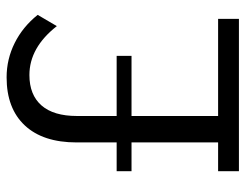

<svg xmlns="http://www.w3.org/2000/svg" viewBox="-101 -642 743 581"><g transform="rotate(-90 270.5 -351.5)"><path d="M43 -370H392V-325H43ZM327 -703Q382 -703 431 -678.5Q480 -654 516 -609L482 -551Q417 -634 334 -634Q274 -634 242 -597.5Q210 -561 210 -490V-28L175 -63H504V0H43V-63H165L130 -28V-491Q130 -593 181.5 -648Q233 -703 327 -703Z"/></g></svg>

Font: Alexandria Light
Style: Regular
Weight: 300
Designer: Mohamed Gaber
Foundry: Kief Type Foundry
Version: Version 5.100